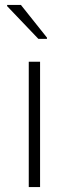

<svg xmlns="http://www.w3.org/2000/svg" viewBox="-20 -761 280 781"><path d="M97 0V-510H143V0ZM136 -603 9 -736V-741H65L171 -608V-603Z"/></svg>

Font: Saira Thin ExtraLight
Style: Regular
Weight: 250
Version: Version 1.101